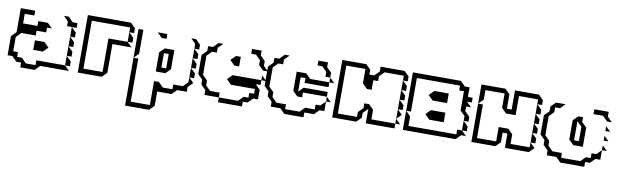

<svg xmlns="http://www.w3.org/2000/svg" viewBox="-47 -1046 5718 1776"><g transform="rotate(10 2812.0 -157.5)"><path d="M495 -405V-450L450 -495H495L540 -450H585V-405ZM540 -315V-405L585 -360V-315ZM540 -225V-315L585 -270V-225ZM540 -135V-225L585 -180V-135ZM540 -45V-135L585 -90V-45ZM0 -45V-225L45 -270V-495H180V-450H90V-360H225V-405H315L360 -360H315V-315H225V-270H90L45 -225V-90H90V-45H135L180 0H270V-45H540L585 0H315L270 45H135V0H90L45 -45ZM225 -135V-225H315L360 -180L315 -135Z M1072 -360V-450L1117 -405V-360ZM667 0V-540H1072L1117 -495V-450H1072V-495H712V-45H892V-360H1072L1117 -315H937V-45L892 0Z M1691 -405V-450L1646 -495H1691L1736 -450V-405ZM1376 -450 1331 -495H1421V-450ZM1691 -315V-405L1736 -360V-315ZM1691 -225V-315L1736 -270V-225ZM1151 -225V-495H1196V-270ZM1691 -135V-225L1736 -180V-135ZM1376 -135V-315L1421 -360H1511V-180L1466 -135ZM1151 -225H1196V180H1376V-45H1421L1466 0H1556V-45H1646L1691 -90V-135L1736 -90L1691 -45V0H1601L1556 45H1421V180L1376 225H1151ZM1466 -180V-315H1421V-180Z M2217 -450V-495H2307V-450L2352 -405V-360L2397 -315H2352L2307 -360V-405L2262 -450ZM1857 0V-45L1812 -90V-135L1767 -180V-360L1812 -405V-450H1857L1902 -495H1947L1902 -450V-405H1857L1812 -360V-180L1857 -135V-90L1902 -45H1992V0ZM2082 -315 2037 -360 2082 -405H2127V-315ZM2352 -225V-270L2397 -225ZM1992 45V0H2172L2217 -45H2262V-90H2307V-135H2082L2037 -180L2082 -225H2352V-180H2307L2352 -135V-45H2307L2262 0H2217V45Z M2840 -450V-495H2930V-450L2975 -405V-360H2930V-405L2885 -450ZM2975 -315V-360L3020 -315ZM2660 -180V-360H2750L2795 -315H2975V-270H2750V-315H2705V-180L2750 -225H2975V-180H2750V-135H2705ZM2480 0V-45L2435 -90V-135L2390 -180V-360L2435 -405V-450H2480L2525 -495H2570L2525 -450V-405H2480L2435 -360V-180L2480 -135V-90L2525 -45H2615V0H2750L2795 -45H2885V-90H2930L2975 -135V-45H2930L2885 0H2795V45H2615L2570 0ZM2975 -135V-180L3020 -135Z M3642 -360V-450L3687 -405V-360ZM3642 -270V-360L3687 -315V-270ZM3642 -180V-270L3687 -225V-180ZM3642 -90V-180L3687 -135ZM3642 -45V-90L3687 -45ZM3057 0V-540H3282L3327 -495V-450H3372L3417 -495V-540H3642L3687 -495V-450H3642V-495H3462L3417 -450V-405H3372V-315H3327L3282 -360V-495H3102V-45H3282V-90L3327 -135V-180H3372L3417 -135V-45H3642V0H3372V-135L3327 -90V-45L3282 0Z M3945 -315 3900 -360 3945 -405H4080V-315ZM3720 -180V-540H4170L4215 -495H4260V-405H4305V-360H4260L4305 -315H4260V-270L4305 -225V-180H4260V-225L4215 -270V-450H4170V-495H3765V-180ZM4260 -90V-180L4305 -135V-90ZM3720 0V-180L3765 -135V-45H4215V-90H4260L4305 -45H4260L4215 0ZM3900 -180 3945 -225H4080V-135H3945Z M4904 -360V-450L4949 -405V-360ZM4364 -360V-540H4589L4634 -495V-360H4679V-540H4904L4949 -495V-450H4904V-495H4724V-315H4634L4589 -360V-495H4409V-405ZM4904 -270V-360L4949 -315V-270ZM4904 -180V-270L4949 -225V-180ZM4904 -90V-180L4949 -135V-90ZM4364 0V-360H4409V-45H4589V-180H4679L4724 -135V-45H4904V-90L4949 -45L4904 0H4679V-135H4634V-45L4589 0Z M5432 -450V-495H5567V-450L5612 -405H5567L5522 -450ZM5567 -315V-360L5612 -315ZM5342 -180V-315L5297 -360V-180ZM5072 0V-45L5027 -90V-135L4982 -180V-360L5027 -405V-450L5072 -495H5162L5117 -450H5072V-405L5027 -360V-180L5072 -135V-90L5117 -45H5207V0H5387L5432 -45H5477V-90H5522L5567 -135V-45H5522L5477 0H5432V45H5207L5162 0ZM5567 -225V-270L5612 -225ZM5567 -135V-180L5612 -135ZM5252 -180V-360L5297 -405H5342V-360L5387 -315V-135H5297Z"/></g></svg>

Font: Rubik Iso
Style: Regular
Weight: 400
Designer: Hubert and Fischer, NaN
Foundry: Hubert and Fischer, NaN
Version: Version 2.200